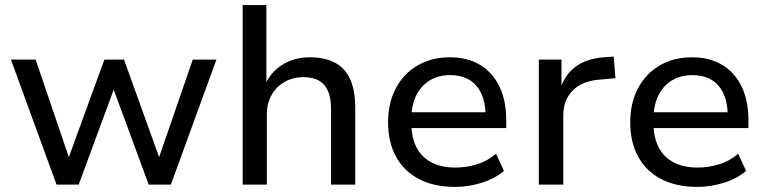

<svg xmlns="http://www.w3.org/2000/svg" viewBox="-20 -725 3007 754"><path d="M202 0 23 -491H120L257 -88H243L390 -491H467L612 -88H598L737 -491H830L651 0H564L412 -412H441L289 0Z M933 0V-705H1026V-387H1019Q1041 -441 1088.5 -470.5Q1136 -500 1196 -500Q1256 -500 1296 -478.5Q1336 -457 1355.5 -413Q1375 -369 1375 -302V0H1280V-297Q1280 -338 1269 -365.5Q1258 -393 1234 -407.5Q1210 -422 1172 -422Q1130 -422 1097 -403Q1064 -384 1046 -351Q1028 -318 1028 -276V0Z M1767 9Q1685 9 1626 -21.5Q1567 -52 1535.5 -109Q1504 -166 1504 -245Q1504 -320 1534 -377.5Q1564 -435 1619 -467.5Q1674 -500 1746 -500Q1816 -500 1865.5 -470Q1915 -440 1941.5 -385Q1968 -330 1968 -254V-222H1577V-284H1904L1887 -267Q1887 -346 1851 -388Q1815 -430 1748 -430Q1701 -430 1666.5 -408.5Q1632 -387 1613.5 -348Q1595 -309 1595 -255V-247Q1595 -187 1615 -147.5Q1635 -108 1674 -87.5Q1713 -67 1768 -67Q1810 -67 1851 -79Q1892 -91 1928 -121L1959 -54Q1923 -23 1871 -7Q1819 9 1767 9Z M2096 0V-491H2185V-375H2180Q2198 -432 2241 -463.5Q2284 -495 2351 -500L2390 -503L2397 -418L2331 -412Q2264 -406 2228 -368.5Q2192 -331 2192 -271V0Z M2718 9Q2636 9 2577 -21.5Q2518 -52 2486.5 -109Q2455 -166 2455 -245Q2455 -320 2485 -377.5Q2515 -435 2570 -467.5Q2625 -500 2697 -500Q2767 -500 2816.5 -470Q2866 -440 2892.5 -385Q2919 -330 2919 -254V-222H2528V-284H2855L2838 -267Q2838 -346 2802 -388Q2766 -430 2699 -430Q2652 -430 2617.5 -408.5Q2583 -387 2564.5 -348Q2546 -309 2546 -255V-247Q2546 -187 2566 -147.5Q2586 -108 2625 -87.5Q2664 -67 2719 -67Q2761 -67 2802 -79Q2843 -91 2879 -121L2910 -54Q2874 -23 2822 -7Q2770 9 2718 9Z"/></svg>

Font: Nunito Sans 12pt ExtraLight 10pt Medium
Style: Regular
Weight: 500
Version: Version 3.101;gftools[0.9.27]